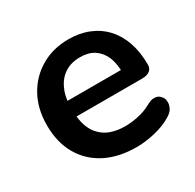

<svg xmlns="http://www.w3.org/2000/svg" viewBox="-118 -628 779 766"><g transform="rotate(-30 271.0 -244.5)"><path d="M306 10Q223 10 163 -21Q103 -52 70.5 -109Q38 -166 38 -244Q38 -320 69.5 -377Q101 -434 156.5 -466.5Q212 -499 283 -499Q335 -499 376.5 -482Q418 -465 447.5 -433Q477 -401 492.5 -355.5Q508 -310 508 -253Q508 -235 495.5 -225.5Q483 -216 460 -216H158Q164 -158 195 -126Q233 -85 308 -85Q334 -85 366.5 -91.5Q399 -98 428 -114Q447 -125 461 -125Q463 -125 472 -124Q481 -123 490.5 -113Q500 -103 501 -94Q502 -85 502 -82Q502 -71 495.5 -57.5Q489 -44 471 -33Q436 -11 390.5 -0.5Q345 10 306 10ZM391 -350Q377 -381 351.5 -397.5Q326 -414 288 -414Q246 -414 216.5 -394.5Q187 -375 172 -340Q161 -317 158 -288H404Q402 -324 391 -350Z"/></g></svg>

Font: Nunito
Style: Bold
Weight: 700
Designer: Vernon Adams
Foundry: Vernon Adams
Version: Version 3.602